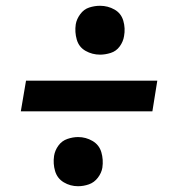

<svg xmlns="http://www.w3.org/2000/svg" viewBox="-20 -672 616 664"><path d="M326 -483Q344 -483 363 -489Q382 -495 394 -511.5Q406 -528 409 -547Q414 -574 406.5 -600Q399 -626 376 -639Q353 -652 326 -652Q307 -652 288.5 -646Q270 -640 257.5 -623Q245 -606 242 -588Q238 -561 245.5 -535Q253 -509 276 -496Q299 -483 326 -483ZM507 -287 524 -393H70L52 -287ZM250 -28Q269 -28 287.5 -34.5Q306 -41 318.5 -57.5Q331 -74 334 -92Q338 -120 330.5 -145.5Q323 -171 300 -184.5Q277 -198 250 -198Q232 -198 213 -191.5Q194 -185 182 -168.5Q170 -152 167 -133Q163 -106 170.5 -80.5Q178 -55 200.5 -41.5Q223 -28 250 -28Z"/></svg>

Font: Iosevka Sparkle XBdObl
Style: Regular
Weight: 800
Italic angle: -9°
Designer: Belleve Invis
Foundry: Belleve Invis
Version: Version 4.5.0; ttfautohint (v1.8.3)